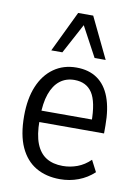

<svg xmlns="http://www.w3.org/2000/svg" viewBox="-85 -793 613 858"><g transform="rotate(10 222.0 -364.0)"><path d="M247.6 8.9Q184.4 8.9 138.1 -18.2Q91.8 -45.4 66.5 -100.7Q41.2 -156.1 41.2 -241.6Q41.2 -320.9 64.9 -377.2Q88.5 -433.6 132.3 -464.4Q176 -495.3 234.8 -495.3Q291.1 -495.3 329.3 -468.8Q367.6 -442.4 387.1 -390.5Q406.6 -338.5 406.6 -262.6V-226.6H98.9V-278.5H356.4L342.7 -264.3Q342.7 -358.4 316.2 -398.8Q289.7 -439.1 235.5 -439.1Q197.1 -439.1 169.7 -417.7Q142.2 -396.3 127.4 -354.4Q112.6 -312.6 112.6 -248.9V-233.6Q112.6 -169.2 128.4 -129.1Q144.2 -89.1 174.6 -70.3Q205 -51.5 249.5 -51.5Q283.3 -51.5 315.3 -63.3Q347.2 -75.1 374.3 -101.5L401.2 -49.7Q370.3 -20.9 330.8 -6Q291.3 8.9 247.6 8.9ZM109.9 -551.3 199.2 -736.8H267.5L356.8 -551.3H306.5L233.3 -687.4L160.2 -551.3Z"/></g></svg>

Font: Nunito Sans 12pt ExtraLight Condensed
Style: Regular
Weight: 200
Width: 3
Version: Version 3.101;gftools[0.9.27]